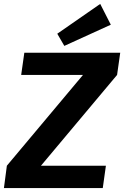

<svg xmlns="http://www.w3.org/2000/svg" viewBox="-22 -959 633 979"><path d="M402 -578 575 -577 186 -113 13 -114ZM518 -114 502 0H-2L13 -114ZM591 -690 575 -577H86L102 -690ZM489 -939 543 -833 306 -725 270 -787Z"/></svg>

Font: Exo 2
Style: Bold Italic
Weight: 700
Italic angle: -8°
Designer: Natanael Gama
Foundry: Natanael Gama
Version: Version 2.010